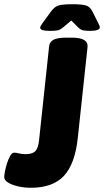

<svg xmlns="http://www.w3.org/2000/svg" viewBox="-48 -880 492 908"><path d="M98 8Q65 8 36 1Q7 -6 -10.5 -17Q-28 -28 -28 -43Q-28 -51 -24.5 -69.5Q-21 -88 -14.5 -108.5Q-8 -129 0.5 -143.5Q9 -158 19 -158Q29 -158 42 -154.5Q55 -151 72 -151Q105 -151 119 -165Q133 -179 137 -219L184 -659Q186 -682 205 -692Q224 -702 266 -702H292Q370 -702 366 -658L320 -229Q307 -105 254.5 -48.5Q202 8 98 8ZM187 -734Q142 -734 142 -749Q142 -756 154 -772L192 -824Q210 -849 230 -854.5Q250 -860 294 -860Q337 -860 357.5 -854.5Q378 -849 390 -824L416 -772Q424 -757 424 -751Q424 -734 378 -734Q357 -734 345 -736.5Q333 -739 321 -751L289 -783L251 -751Q236 -738 222 -736Q208 -734 187 -734Z"/></svg>

Font: Asap Semi Condensed Semi Condensed Black
Style: Italic
Weight: 900
Width: 4
Italic angle: -6°
Designer: Pablo Cosgaya
Foundry: Omnibus-Type
Version: Version 3.001; ttfautohint (v1.8.4.7-5d5b)